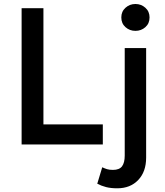

<svg xmlns="http://www.w3.org/2000/svg" viewBox="-20 -742 847 986"><path d="M91 0V-700H203V-103H508V0ZM582 225Q549.5 225 525 218.8Q500.5 212.5 479.5 201.5L505 117Q517.5 123 529.8 126.8Q542 130.5 560 130.5Q593 130.5 606.8 112Q620.5 93.5 620.5 57V-495H730.5V67.5Q730.5 139.5 690 182.2Q649.5 225 582 225ZM675.5 -583.5Q646 -583.5 624.5 -602.5Q603 -621.5 603 -652.5Q603 -683 624.5 -702.2Q646 -721.5 675.5 -721.5Q705 -721.5 726.5 -702.2Q748 -683 748 -652.5Q748 -621.5 726.5 -602.5Q705 -583.5 675.5 -583.5Z"/></svg>

Font: Geologica
Style: Regular
Weight: 400
Designer: Sindre Bremnes, Frode Helland
Foundry: Monokrom Skriftforlag AS
Version: Version 1.010; ttfautohint (v1.8.4.7-5d5b);gftools[0.9.28]